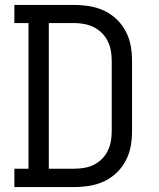

<svg xmlns="http://www.w3.org/2000/svg" viewBox="-20 -755 640 775"><path d="M38 0V-74H95V-662H38V-735H280Q311 -735 341.5 -730Q372 -725 400 -712Q428 -699 450.5 -677.5Q473 -656 487.5 -628.5Q502 -601 507.5 -571Q513 -541 513 -510V-225Q513 -194 507.5 -164Q502 -134 487.5 -106.5Q473 -79 450.5 -57.5Q428 -36 400 -23Q372 -10 341.5 -5Q311 0 280 0ZM177 -74H280Q300 -74 320.5 -77.5Q341 -81 359 -90Q377 -99 391.5 -113.5Q406 -128 415 -146.5Q424 -165 427.5 -185Q431 -205 431 -225V-510Q431 -530 427.5 -550Q424 -570 415 -588.5Q406 -607 391.5 -621.5Q377 -636 359 -645Q341 -654 320.5 -658Q300 -662 280 -662H177Z"/></svg>

Font: Iosevka Plex Etoile
Style: Regular
Weight: 400
Designer: Belleve Invis
Foundry: Belleve Invis
Version: Version 25.1.1; ttfautohint (v1.8.4)